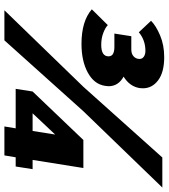

<svg xmlns="http://www.w3.org/2000/svg" viewBox="32 -780 748 851"><g transform="rotate(90 405.5 -354.0)"><path d="M373.3 -50 385 -125 600 -350H724.2L688.3 -125H729.2L717.5 -50H676.7L668.3 0H540L548.3 -50ZM481.7 -125H560L575.8 -225ZM158.3 0H25L364.2 -350L677.5 -700H810.8L472.5 -350ZM20.8 -387.5 90.8 -458.3Q101.7 -447.5 125.4 -438.3Q149.2 -429.2 178.3 -429.2Q229.2 -429.2 229.2 -461.7Q229.2 -487.5 187.5 -487.5H128.3L140 -562.5H199.2Q218.3 -562.5 229.6 -572.9Q240.8 -583.3 240.8 -599.2Q240.8 -610.8 230.8 -617.9Q220.8 -625 205 -625Q157.5 -625 122.5 -595.8L71.7 -650Q93.3 -671.7 136.2 -690Q179.2 -708.3 232.5 -708.3Q299.2 -708.3 335 -681.7Q370.8 -655 370.8 -614.2Q370.8 -605 370 -600Q363.3 -555.8 319.2 -528.3Q361.7 -505 361.7 -461.7Q361.7 -455.8 360 -445.8Q352.5 -397.5 301.2 -369.6Q250 -341.7 174.2 -341.7Q73.3 -341.7 20.8 -387.5Z"/></g></svg>

Font: BoonTook
Style: Italic
Weight: 400
Italic angle: -9°
Designer: Sungsit Sawaiwan
Foundry: FontUni
Version: Version 3.0